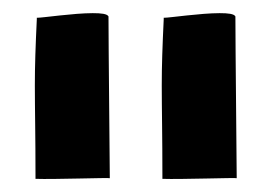

<svg xmlns="http://www.w3.org/2000/svg" viewBox="-20 -731 413 292"><path d="M36 -704V-702C34 -660 33 -631 33 -601C33 -564 34 -526 34 -460V-459C61 -458 146 -461 147 -460C147 -479 145 -662 145 -706C143 -710 134 -711 121 -711C92 -711 45 -704 37 -704ZM229 -704V-702C227 -660 226 -631 226 -601C226 -564 227 -526 227 -460V-459C254 -458 339 -461 340 -460C340 -479 338 -662 338 -706C336 -710 327 -711 314 -711C285 -711 238 -704 230 -704ZM147 -460C147 -460 147 -460 147 -460ZM340 -460C340 -460 340 -460 340 -460Z"/></svg>

Font: HEYCLAY
Style: Regular
Weight: 400
Designer: Marcelo Magalhaes
Foundry: Marcelo Magalhães
Version: Version 1.300;hotconv 1.0.109;makeotfexe 2.5.65596